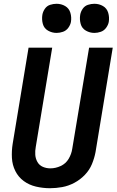

<svg xmlns="http://www.w3.org/2000/svg" viewBox="-20 -987 616 1015"><path d="M244 8Q276 8 309 2Q342 -4 373 -20.5Q404 -37 428.5 -62.5Q453 -88 466 -119.5Q479 -151 485 -183L576 -735H451L362 -201Q358 -173 343 -147.5Q328 -122 301 -109.5Q274 -97 246 -97Q225 -97 206.5 -105Q188 -113 178 -130.5Q168 -148 166.5 -168.5Q165 -189 169 -210L256 -735H131L47 -227Q41 -189 43 -152Q45 -115 61 -83Q77 -51 105.5 -30Q134 -9 170.5 -0.5Q207 8 244 8ZM479 -813Q496 -813 513 -819Q530 -825 541 -840Q552 -855 555 -871Q559 -896 552 -919.5Q545 -943 524.5 -955Q504 -967 479 -967Q462 -967 445 -961.5Q428 -956 417.5 -941Q407 -926 404 -909Q400 -884 406.5 -860.5Q413 -837 434 -825Q455 -813 479 -813ZM279 -813Q296 -813 313 -819Q330 -825 341 -840Q352 -855 355 -871Q359 -896 352 -919.5Q345 -943 324.5 -955Q304 -967 279 -967Q262 -967 245 -961.5Q228 -956 217.5 -941Q207 -926 204 -909Q200 -884 206.5 -860.5Q213 -837 234 -825Q255 -813 279 -813Z"/></svg>

Font: Iosevka Sparkle Oblique
Style: Bold
Weight: 700
Italic angle: -9°
Designer: Belleve Invis
Foundry: Belleve Invis
Version: Version 4.5.0; ttfautohint (v1.8.3)